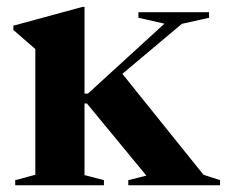

<svg xmlns="http://www.w3.org/2000/svg" viewBox="-20 -548 671 568"><path d="M237 -242H230V-30L287.5 -15V0H25V-15L84.5 -31V-403Q76 -410.5 59.2 -424.8Q42.5 -439 19.5 -459.5V-472L223.5 -527.5H230V-271H240L466.5 -478L389.5 -495.5V-512H598.5V-495.5L518 -477.5L342 -329.5L582 -31L631 -15V0H359.5V-15L413 -28.5Z"/></svg>

Font: Newsreader 72pt SemiBold
Style: Regular
Weight: 600
Designer: Hugues Gentile
Foundry: Production Type
Version: Version 1.003; ttfautohint (v1.8.3)